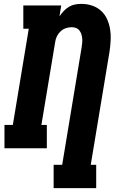

<svg xmlns="http://www.w3.org/2000/svg" viewBox="-20 -763 640 988"><path d="M256 205V85H300L400 -519Q402 -531 403 -542.5Q404 -554 403 -565.5Q402 -577 398.5 -587.5Q395 -598 388.5 -606.5Q382 -615 371.5 -619Q361 -623 349 -623Q334 -623 319 -618Q304 -613 292 -602Q280 -591 273 -576.5Q266 -562 264 -547L193 -120H221V0H3V-120H46L128 -615H100V-735H295L286 -679Q296 -694 308 -706.5Q320 -719 335 -728Q350 -737 366.5 -740Q383 -743 399 -743Q428 -743 454.5 -734Q481 -725 500.5 -707Q520 -689 531 -664.5Q542 -640 546.5 -613Q551 -586 549.5 -557Q548 -528 544 -500L447 85H475V205Z"/></svg>

Font: Iosevka Slab HvExObl
Style: Regular
Weight: 900
Width: 7
Italic angle: -9°
Monospace: yes
Designer: Belleve Invis
Foundry: Belleve Invis
Version: Version 11.1.1; ttfautohint (v1.8.3)